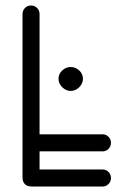

<svg xmlns="http://www.w3.org/2000/svg" viewBox="-20 -679 442 699"><path d="M354 -62Q366 -62 375 -53Q384 -44 384 -31Q384 -18 375 -9Q366 0 354 0H96Q62 0 62 -34V-628Q62 -641 71 -650Q80 -659 93 -659Q106 -659 115 -650Q124 -641 124 -628V-190H354Q366 -190 375 -181Q384 -172 384 -159Q384 -146 375 -137Q366 -128 354 -128H124V-62ZM237 -348Q220 -348 206.5 -361.5Q193 -375 193 -392Q193 -410 206.5 -422.5Q220 -435 237 -435Q255 -435 268.5 -422.5Q282 -410 282 -392Q282 -375 268.5 -361.5Q255 -348 237 -348Z"/></svg>

Font: Libertine Sup Medium
Style: Regular
Weight: 500
Designer: Bastien Sozeau
Foundry: NBR — Bastien Sozeau
Version: Version 2.003; ttfautohint (v1.8.4.7-5d5b);gftools[0.9.33]